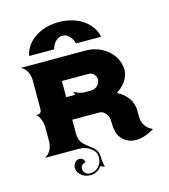

<svg xmlns="http://www.w3.org/2000/svg" viewBox="-119 -763 884 1006"><g transform="rotate(-15 322.5 -260.0)"><path d="M97.7 -537.1Q105.2 -576.7 133.4 -606.8Q161.6 -637 203.1 -653Q244.6 -668.9 293 -668.9Q341.3 -668.9 382.8 -653Q424.3 -637 452.5 -606.8Q480.7 -576.7 488.3 -537.1H352.5Q345.7 -562.5 329.7 -578.6Q313.7 -594.7 293 -594.7Q272.2 -594.7 256.2 -578.6Q240.2 -562.5 233.4 -537.1ZM39.1 0Q61.3 -11.2 72.1 -33Q83 -54.7 83 -78.1V-152.8Q82.8 -176.5 74.5 -197.4Q66.2 -218.3 53.5 -228.5Q62.7 -228.5 67.3 -229.2Q71.8 -230 76 -233.3Q80.3 -236.6 81.7 -243.5Q83 -250.5 83 -262.9V-410.2Q83 -433.3 72 -456.1Q61 -478.8 39.1 -488.3H390.6Q437 -488.3 476.3 -468Q515.6 -447.8 538.6 -412.8Q561.5 -377.9 561.5 -336.9Q561.5 -307.9 542.4 -279.5Q523.2 -251.2 491.5 -231Q527.8 -213.4 549.6 -182.9Q571.3 -152.3 571.3 -116.2V-83Q571.3 -54.4 585.9 -32Q600.6 -9.5 626 0Q572.3 33 526.9 33Q507.1 33 489.7 26.7Q472.4 20.5 460.8 10.3Q449.2 0 441.5 -11.8Q433.8 -23.7 430.7 -36.1Q424.8 -59.6 424.8 -83V-92.8Q424.8 -119.1 410.5 -137.7Q396.2 -156.2 376 -156.2H229.5V-78.1Q229.5 -61.5 234.6 -48.1Q239.7 -34.7 248 -25.6Q256.3 -16.6 266.4 -8.8Q276.4 -1 286.5 6.6Q296.6 14.2 304.9 22.3Q313.2 30.5 318.4 42.5Q323.5 54.4 323.5 69.3Q323.5 80.8 325.7 98.4Q327.9 116 331.3 125.7Q327.1 125.7 319.6 121.3Q312 116.9 308.8 116.9Q298.1 132.1 282.1 140.7Q266.1 149.4 247.6 149.4Q218.5 149.4 197.9 132.2Q177.2 115 177.2 90.6Q177.2 75.2 187.7 63.5Q198.2 51.8 211.7 51.8Q223.4 51.8 231 59.3Q238.5 66.9 238.5 78.1Q227.3 78.1 219.5 86.1Q211.7 94 211.7 105.5Q211.7 119.6 222.7 129.6Q233.6 139.6 249.3 139.6Q275.9 139.6 294.8 119Q313.7 98.4 313.7 69.3Q313.7 40.5 287.2 20.3Q260.7 0 223.1 0ZM229.5 -278.3H277.3Q277.3 -290 270 -297.9Q282.7 -289.6 299.2 -283.9Q315.7 -278.3 328.6 -278.3H363.3Q384 -278.3 399 -292Q414.1 -305.7 414.1 -325.2Q414.1 -342.3 402.3 -354.2Q390.6 -366.2 374 -366.2H229.5Z"/></g></svg>

Font: Agreloy
Style: Medium
Weight: 400
Designer: gluk
Foundry: gluk
Version: Version 0.27